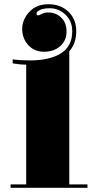

<svg xmlns="http://www.w3.org/2000/svg" viewBox="-20 -898 456 909"><path d="M122 -612Q215 -612 268.5 -645.5Q322 -679 322 -750Q322 -798 290 -828.5Q258 -859 215.5 -859Q173 -859 156 -842Q153 -839 153 -834Q153 -825 161 -825Q164 -825 177.5 -832Q191 -839 208 -839Q244 -839 269.5 -815Q295 -791 295 -748.5Q295 -706 265 -679.5Q235 -653 188.5 -653Q142 -653 113.5 -685Q85 -717 85 -761Q85 -805 118.5 -841.5Q152 -878 209.5 -878Q267 -878 304 -842.5Q341 -807 341 -750Q341 -693 308 -655V-25H394V-9H30V-25H104V-592Q73 -592 40 -598V-617Q75 -612 122 -612Z"/></svg>

Font: Elsie Swash Caps Black
Style: Regular
Weight: 900
Designer: Alejandro Inler
Foundry: Alejandro Inler
Version: 1.003